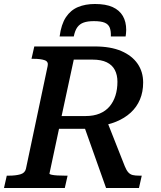

<svg xmlns="http://www.w3.org/2000/svg" viewBox="-44 -943 806 963"><path d="M432 -923Q384 -923 347 -907.5Q310 -892 286.5 -856.5Q263 -821 255 -760H326Q332 -790 344 -806.5Q356 -823 376 -830Q396 -837 427 -837Q463 -837 481.5 -829Q500 -821 506.5 -804Q513 -787 512 -760H586Q587 -768 588 -775.5Q589 -783 589 -793Q589 -834 572 -863Q555 -892 521 -907.5Q487 -923 432 -923ZM374 -321 488 -347 582 -109Q590 -89 599.5 -78.5Q609 -68 622 -65Q635 -62 654 -62H667L653 0H488ZM295 -62 281 0H-24L-10 -62H1Q34 -62 57.5 -68.5Q81 -75 86 -96L195 -612Q200 -634 180 -641Q160 -648 125 -648H114L128 -710H432Q511 -710 564.5 -687Q618 -664 646 -623.5Q674 -583 674 -529Q674 -482 658 -444Q642 -406 611.5 -378Q581 -350 538 -332.5Q495 -315 441 -309Q430 -307 421 -304Q412 -301 404 -299Q396 -297 388 -297H252L204 -72Q204 -69 215 -66.5Q226 -64 244 -63Q262 -62 281 -62ZM420 -644H326L265 -361H386Q426 -361 456 -373.5Q486 -386 505.5 -409Q525 -432 535 -463.5Q545 -495 545 -533Q545 -567 532 -592Q519 -617 491.5 -630.5Q464 -644 420 -644Z"/></svg>

Font: Roboto Serif 20pt Medium
Style: Italic
Weight: 500
Italic angle: -10°
Version: Version 1.008